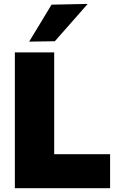

<svg xmlns="http://www.w3.org/2000/svg" viewBox="-20 -988 625 1008"><path d="M58 0V-713H264.5V-178.5H558V0ZM133 -769.5Q162.5 -818 192 -866.5Q221 -915 250.5 -963.5L440.5 -967.5Q396 -916.5 352.5 -867.5Q309 -818 268 -771.5Z"/></svg>

Font: Heraclito ExtraBold
Style: Regular
Weight: 800
Designer: Kostas Bartsokas (font) & Cristiano Sobral (main changes)
Foundry: Kostas Bartsokas (font) & Cristiano Sobral (main changes)
Version: Version 1.00;July 8, 2020;FontCreator 13.0.0.2655 64-bit